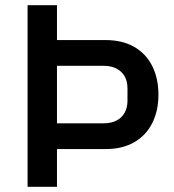

<svg xmlns="http://www.w3.org/2000/svg" viewBox="-20 -718 667 738"><path d="M199 0H86V-698H199V-564H386Q450 -564 495.5 -538Q541 -512 565 -464.5Q589 -417 589 -354Q589 -292 565 -244.5Q541 -197 495.5 -171Q450 -145 386 -145H199ZM199 -465V-244H379Q407 -244 427.5 -254.5Q448 -265 459 -284.5Q470 -304 470 -331V-378Q470 -406 459 -425Q448 -444 427.5 -454.5Q407 -465 379 -465Z"/></svg>

Font: IBM Plex Sans Medium
Style: Regular
Weight: 500
Designer: Mike Abbink, Paul van der Laan, Pieter van Rosmalen
Foundry: Bold Monday
Version: Version 3.201